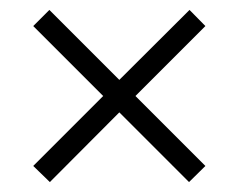

<svg xmlns="http://www.w3.org/2000/svg" viewBox="-20 -489 482 387"><path d="M80.5 -122 220.5 -262.5 361 -122 394 -154.5 253 -295.5 394 -436.5 362 -469 220.5 -328 79.5 -469 47 -436.5 188 -295.5 47 -154.5Z"/></svg>

Font: Beautique Display
Style: Bold
Weight: 700
Designer: Nhat-Quang Ngo
Version: Version 1.100;Glyphs 3.2.3 (3260)